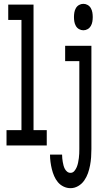

<svg xmlns="http://www.w3.org/2000/svg" viewBox="-20 -759 540 1002"><path d="M415 -601Q403 -601 392.5 -607Q382 -613 376 -623.5Q370 -634 368 -646Q366 -658 366 -670Q366 -682 368 -694Q370 -706 376 -716.5Q382 -727 392.5 -733Q403 -739 415 -739Q427 -739 437.5 -733Q448 -727 454 -716.5Q460 -706 462 -694Q464 -682 464 -670Q464 -658 462 -646Q460 -634 454 -623.5Q448 -613 437.5 -607Q427 -601 415 -601ZM14 0V-80H92V-655H23V-735H155V-80H224V0ZM348 223Q329 223 311.5 214.5Q294 206 282 191.5Q270 177 262.5 159.5Q255 142 250.5 123.5Q246 105 243.5 86Q241 67 241 48H304Q304 58 305 67.5Q306 77 307.5 86Q309 95 311.5 104.5Q314 114 318.5 122.5Q323 131 330.5 137Q338 143 348 143Q360 143 368 133.5Q376 124 380.5 113Q385 102 387.5 90Q390 78 391.5 66Q393 54 393.5 42.5Q394 31 394 19V-440H320V-520H457V19Q457 40 455.5 61.5Q454 83 450 104Q446 125 439 145Q432 165 419.5 183Q407 201 388 212Q369 223 348 223Z"/></svg>

Font: Iosevka SS18 Medium
Style: Regular
Weight: 500
Monospace: yes
Designer: Belleve Invis
Foundry: Belleve Invis
Version: Version 25.1.1; ttfautohint (v1.8.4)